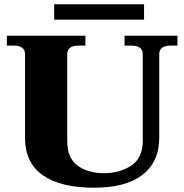

<svg xmlns="http://www.w3.org/2000/svg" viewBox="-20 -867 861 897"><path d="M233 -847H653V-775H233ZM97 -224V-614Q97 -654 43 -654H12V-700H379V-654H348Q294 -654 294 -614V-209Q294 -128 343 -93Q392 -58 466 -58Q541 -58 594 -94Q647 -130 647 -209V-614Q647 -654 593 -654H562V-700H809V-654H778Q724 -654 724 -614V-224Q724 -111 646 -50.5Q568 10 420 10Q264 10 180.5 -48Q97 -106 97 -224Z"/></svg>

Font: Taviraj ExtraBold
Style: Regular
Weight: 800
Designer: Katatrad Team
Foundry: CadsonDemak
Version: Version 1.001